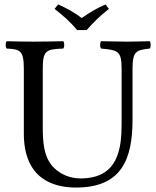

<svg xmlns="http://www.w3.org/2000/svg" viewBox="-20 -832 701 862"><path d="M172 -523C172 -606 187 -611 264 -614C270 -620 270 -641 264 -647C217 -646 168 -645 129 -645C90 -645 49 -646 10 -647C4 -641 4 -620 10 -614C70 -611 87 -606 87 -523V-233C87 -29 219 10 321 10C526 10 575 -117 575 -295V-523C575 -603 592 -607 652 -614C658 -620 658 -641 652 -647C614 -646 573 -645 550 -645C529 -645 480 -646 434 -647C428 -641 428 -620 434 -614C509 -607 526 -604 526 -523V-277C526 -165 511 -31 342 -31C294 -31 253 -49 223 -78C174 -125 172 -201 172 -266ZM326 -697H369C399 -731 431 -763 469 -792L454 -812C416 -796 384 -777 347 -751C314 -776 280 -795 241 -812L225 -792C261 -764 296 -734 326 -697Z"/></svg>

Font: Libertinus Math
Style: Regular
Weight: 400
Designer: Philipp H. Poll, Khaled Hosny
Foundry: Caleb Maclennan
Version: Version 7.050;RELEASE